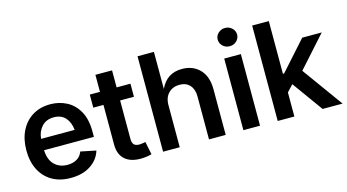

<svg xmlns="http://www.w3.org/2000/svg" viewBox="-84 -1083 2558 1414"><g transform="rotate(-15 1195.0 -375.5)"><path d="M308.6 11.2Q226.1 11.2 166.7 -23.4Q107.4 -58.1 75.4 -121.1Q43.5 -184.1 43.5 -269.5Q43.5 -353.5 75 -417.2Q106.4 -481 164.3 -516.8Q222.2 -552.7 300.3 -552.7Q366.7 -552.7 423.6 -523.7Q480.5 -494.6 515.1 -433.8Q549.8 -373 549.8 -277.3V-237.3H169.9Q172.4 -164.6 210.7 -126.5Q249 -88.4 310.1 -88.4Q352.1 -88.4 382.1 -106.4Q412.1 -124.5 424.8 -159.2L541.5 -135.3Q522 -69.3 460.7 -29.1Q399.4 11.2 308.6 11.2ZM170.4 -323.7H426.3Q420.4 -382.3 388.9 -417.7Q357.4 -453.1 300.8 -453.1Q242.7 -453.1 208.7 -415.8Q174.8 -378.4 170.4 -323.7Z M911.1 -545.9V-446.3H805.7V-153.8Q805.7 -124 818.1 -110.1Q830.6 -96.2 859.9 -96.2Q868.7 -96.2 882.8 -98.4Q897 -100.6 906.2 -102.5L926.3 -4.4Q905.3 2 883.3 4.6Q861.3 7.3 841.3 7.3Q762.7 7.3 720.7 -31.7Q678.7 -70.8 678.7 -143.1V-446.3H601.1V-545.9H678.7V-675.8H805.7V-545.9Z M1140.6 -319.8V0H1013.7V-727.5H1138.7V-444.8Q1188.5 -552.7 1304.2 -552.7Q1388.7 -552.7 1439.9 -499Q1491.2 -445.3 1491.2 -347.2V0H1363.8V-327.6Q1363.8 -382.3 1335.4 -413.6Q1307.1 -444.8 1257.3 -444.8Q1206.5 -444.8 1173.6 -412.1Q1140.6 -379.4 1140.6 -319.8Z M1626 0V-545.9H1752.9V0ZM1689.5 -623Q1659.2 -623 1637.5 -643.3Q1615.7 -663.6 1615.7 -692.9Q1615.7 -721.7 1637.5 -741.9Q1659.2 -762.2 1689.5 -762.2Q1720.2 -762.2 1741.9 -741.9Q1763.7 -721.7 1763.7 -692.9Q1763.7 -663.6 1741.9 -643.3Q1720.2 -623 1689.5 -623Z M1887.7 0V-727.5H2014.6V-325.7H2023.9L2220.7 -545.9H2369.6L2158.2 -310.1L2382.3 0H2230L2061.5 -233.9L2014.6 -183.6V0Z"/></g></svg>

Font: Inter-SemiBold
Style: Regular
Weight: 600
Designer: Rasmus Andersson
Foundry: rsms
Version: Version 4.000;git-a52131595